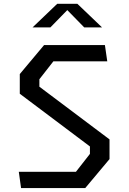

<svg xmlns="http://www.w3.org/2000/svg" viewBox="-20 -960 660 980"><path d="M146 -820H237L323.5 -908.5L410 -820H501L375 -940.5H272ZM87.5 0H415L539 -148V-248.5L181 -517.5V-555.5L252.5 -647H527.5L515.5 -730H205L81 -582V-481.5L439 -212.5V-174.5L367.5 -83H76Z"/></svg>

Font: FontWithASyntaxHighlighterNightOwl
Style: Regular
Weight: 400
Designer: Riley Cran & the Lettermatic Team
Foundry: Lettermatic
Version: Version 1.000 (FontWithASyntaxHighlighterNightOwl)